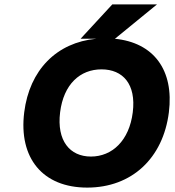

<svg xmlns="http://www.w3.org/2000/svg" viewBox="-20 -840 794 872"><path d="M490 -820 346 -664H417C237 -647 114 -522 90 -330C64 -122 174 12 376 12C579 12 721 -122 747 -330C771 -522 678 -647 501 -664H502L693 -820ZM253 -330C269 -458 344 -525 441 -525C538 -525 599 -458 583 -330C567 -201 489 -129 393 -129C297 -129 237 -201 253 -330Z"/></svg>

Font: Falling Sky
Style: ExBdObl
Weight: 400
Designer: Paul D. Hunt
Foundry: Adobe Systems Incorporated
Version: Version 1.02